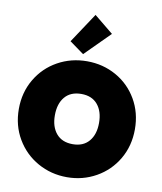

<svg xmlns="http://www.w3.org/2000/svg" viewBox="-106 -1095 999 1186"><g transform="rotate(10 394.0 -502.0)"><path d="M395 7Q295 7 211.5 -40Q128 -87 79 -170Q30 -253 30 -357Q30 -461 79 -544Q128 -627 211.5 -673.5Q295 -720 395 -720Q495 -720 578 -673.5Q661 -627 709.5 -544Q758 -461 758 -357Q758 -253 709.5 -170Q661 -87 577.5 -40Q494 7 395 7ZM395 -200Q461 -200 497 -242.5Q533 -285 533 -357Q533 -430 497 -472.5Q461 -515 395 -515Q328 -515 292 -472.5Q256 -430 256 -357Q256 -285 292 -242.5Q328 -200 395 -200ZM362 -759 272 -824 396 -1011 516 -913Z"/></g></svg>

Font: Fz Poppins Black
Style: Regular
Weight: 900
Designer: Ninad Kale (Devanagari), Jonny Pinhorn (Latin)
Foundry: Indian Type Foundry
Version: Vit hóa bi Vntype.Com & FontZin.Com